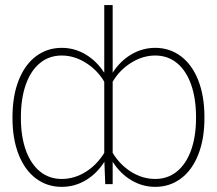

<svg xmlns="http://www.w3.org/2000/svg" viewBox="-20 -727 856 758"><path d="M592.8 10.7Q542.5 10.7 498.5 -15.4Q454.6 -41.5 424.8 -88.4V0H395.5L392.1 -88.4Q362.3 -41.5 318.6 -15.4Q274.9 10.7 223.6 10.7Q166 10.7 121.8 -22.5Q77.6 -55.7 53.5 -117.2Q29.3 -178.7 29.3 -260.7V-264.6Q29.3 -347.7 53.5 -409.4Q77.6 -471.2 121.8 -504.6Q166 -538.1 223.6 -538.1Q274.4 -538.1 317.9 -512.2Q361.3 -486.3 391.6 -439.9V-707H424.8V-439.9Q454.6 -486.3 498.5 -512.2Q542.5 -538.1 592.8 -538.1Q650.4 -538.1 694.6 -504.6Q738.8 -471.2 762.9 -409.4Q787.1 -347.7 787.1 -264.6V-260.7Q787.1 -178.7 762.9 -117.2Q738.8 -55.7 694.6 -22.5Q650.4 10.7 592.8 10.7ZM592.8 -507.8Q543.5 -507.8 497.8 -479.2Q452.1 -450.7 424.8 -404.3V-123.5Q453.6 -76.2 498.3 -48.3Q543 -20.5 592.8 -20.5Q642.1 -20.5 678.5 -50Q714.8 -79.6 734.4 -134Q753.9 -188.5 753.9 -260.7V-264.6Q753.9 -337.9 734.6 -392.8Q715.3 -447.8 679 -477.8Q642.6 -507.8 592.8 -507.8ZM223.6 -20.5Q273.4 -20.5 318.1 -48.3Q362.8 -76.2 391.6 -123.5V-404.3Q364.3 -450.7 318.6 -479.2Q272.9 -507.8 223.6 -507.8Q173.8 -507.8 137.5 -477.8Q101.1 -447.8 81.8 -392.8Q62.5 -337.9 62.5 -264.6V-260.7Q62.5 -188.5 82 -134Q101.6 -79.6 137.9 -50Q174.3 -20.5 223.6 -20.5Z"/></svg>

Font: Pretendard Std Thin
Style: Regular
Weight: 100
Designer: Base glyphs from Inter by Rasmus Andersson; Hangeul glyphs from Noto Sans CJK(Source Han Sans) by Jang Soo-young and Kan
Foundry: Kil Hyung-jin
Version: Version 1.309